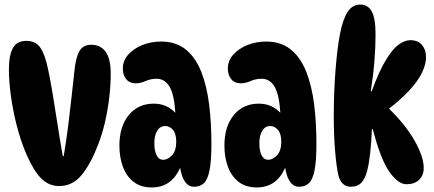

<svg xmlns="http://www.w3.org/2000/svg" viewBox="-20 -808 1900 841"><path d="M95 -629Q136 -629 156.5 -599.5Q177 -570 190 -507Q200 -462 210.5 -398Q221 -334 232 -263Q243 -192 255 -124H259Q270 -189 278.5 -256Q287 -323 293.5 -383.5Q300 -444 305 -489Q311 -555 327.5 -583.5Q344 -612 380 -612Q420 -612 442.5 -581.5Q465 -551 465 -485Q465 -436 458.5 -380.5Q452 -325 439.5 -271.5Q427 -218 410 -175Q378 -91 338 -42Q298 7 239 7Q194 7 160.5 -26.5Q127 -60 95 -134Q71 -190 54 -255.5Q37 -321 28 -386Q19 -451 19 -503Q19 -566 36.5 -597.5Q54 -629 95 -629Z M830 10Q783 10 769 -73Q731 13 645 13Q596 13 564.5 -12Q533 -37 518 -78.5Q503 -120 503 -170Q503 -254 544 -304Q585 -354 654 -354Q683 -354 706.5 -343.5Q730 -333 748 -314Q743 -394 722.5 -428.5Q702 -463 666 -463Q640 -463 617.5 -453Q595 -443 575 -443Q548 -443 533 -461Q518 -479 518 -508Q518 -542 541.5 -568.5Q565 -595 603 -610.5Q641 -626 687 -626Q749 -626 792 -592.5Q835 -559 861 -495Q886 -431 896 -350.5Q906 -270 906 -179Q906 -104 898 -63Q890 -22 873.5 -6Q857 10 830 10ZM695 -108Q714 -108 733 -127.5Q752 -147 752 -187Q752 -222 737.5 -239Q723 -256 704 -256Q681 -256 668.5 -235Q656 -214 656 -181Q656 -147 666 -127.5Q676 -108 695 -108Z M1290 10Q1243 10 1229 -73Q1191 13 1105 13Q1056 13 1024.5 -12Q993 -37 978 -78.5Q963 -120 963 -170Q963 -254 1004 -304Q1045 -354 1114 -354Q1143 -354 1166.5 -343.5Q1190 -333 1208 -314Q1203 -394 1182.5 -428.5Q1162 -463 1126 -463Q1100 -463 1077.5 -453Q1055 -443 1035 -443Q1008 -443 993 -461Q978 -479 978 -508Q978 -542 1001.5 -568.5Q1025 -595 1063 -610.5Q1101 -626 1147 -626Q1209 -626 1252 -592.5Q1295 -559 1321 -495Q1346 -431 1356 -350.5Q1366 -270 1366 -179Q1366 -104 1358 -63Q1350 -22 1333.5 -6Q1317 10 1290 10ZM1155 -108Q1174 -108 1193 -127.5Q1212 -147 1212 -187Q1212 -222 1197.5 -239Q1183 -256 1164 -256Q1141 -256 1128.5 -235Q1116 -214 1116 -181Q1116 -147 1126 -127.5Q1136 -108 1155 -108Z M1517 10Q1475 10 1462 -41Q1454 -75 1448 -144.5Q1442 -214 1442 -297Q1442 -402 1449.5 -499Q1457 -596 1469 -658Q1482 -725 1503 -756.5Q1524 -788 1559 -788Q1591 -788 1608 -758.5Q1625 -729 1625 -657Q1625 -603 1620 -540.5Q1615 -478 1604 -408H1608Q1640 -495 1669.5 -544Q1699 -593 1726 -612.5Q1753 -632 1777 -632Q1811 -632 1828.5 -611Q1846 -590 1846 -559Q1846 -458 1684 -332Q1757 -261 1796.5 -191Q1836 -121 1836 -72Q1836 -40 1816 -20.5Q1796 -1 1760 -1Q1724 -1 1685.5 -55.5Q1647 -110 1613 -242H1609Q1607 -187 1601.5 -138Q1596 -89 1588 -59Q1580 -27 1563.5 -8.5Q1547 10 1517 10Z"/></svg>

Font: DynaPuff Condensed Medium
Style: Regular
Weight: 500
Width: 3
Designer: Toshi Omagari, Jennifer Daniel
Foundry: Google Fonts
Version: Version 2.000; ttfautohint (v1.8.4.7-5d5b)